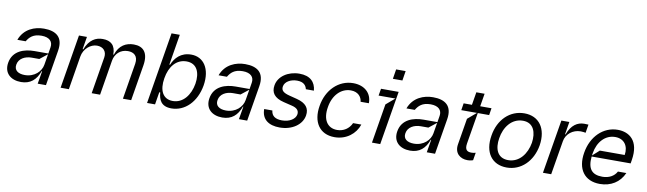

<svg xmlns="http://www.w3.org/2000/svg" viewBox="-42 -1334 6468 1918"><g transform="rotate(10 3192.0 -374.5)"><path d="M188.2 12.8C283 12.8 341.3 -38.4 374.3 -130.7H378.6L356.5 0H440.3L500 -359.4C523.4 -500.7 445.7 -552.6 323.9 -552.6C229.8 -552.6 122.9 -512.4 80.3 -396.3H164.8C190 -438.9 225.9 -478.7 311.8 -478.7C394.2 -478.7 429 -437.5 419.7 -380.7L409.1 -315.3H268.5C165.8 -315.3 50.4 -279.8 29.8 -154.8C12.1 -48.3 84.2 12.8 188.2 12.8ZM213.8 -62.5C146.3 -62.5 103 -92.3 112.9 -150.6C123.2 -214.5 186.1 -245.7 252.1 -245.7H329.5L407.7 -307.5L389.2 -197.4C377.8 -129.3 312.5 -62.5 213.8 -62.5Z M672.6 0 728.7 -340.9C741.5 -420.8 809.3 -477.3 875 -477.3C938.2 -477.3 975.5 -435.7 965.9 -373.6L904.1 0H989.3L1047.6 -355.1C1059.3 -425.4 1111.9 -477.3 1188.9 -477.3C1248.2 -477.3 1294 -445.7 1281.2 -365.1L1220.9 0H1304.7L1365.1 -365.1C1385.7 -493.3 1332.4 -552.6 1235.1 -552.6C1157 -552.6 1088.1 -516.7 1055.4 -417.6H1049.7C1050.1 -512.1 1002.1 -552.6 919.7 -552.6C848.7 -552.6 784.8 -518.5 745.7 -417.6H738.6L759.9 -545.5H679L588.8 0Z M1546.9 0 1567.5 -126.4H1577.4C1583.1 -54 1608 11.4 1713.8 11.4C1849.4 11.4 1962.7 -98 1992.2 -271.3C2019.9 -443.2 1942.8 -552.6 1818.2 -552.6C1712 -552.6 1654.8 -487.2 1625.7 -416.2H1618.6L1669.7 -727.3H1585.9L1465.9 0ZM1593 -272.7C1612.6 -394.9 1680.4 -477.3 1783.4 -477.3C1889.2 -477.3 1926.8 -387.8 1908.4 -272.7C1888.5 -156.2 1819.2 -63.9 1714.5 -63.9C1613.3 -63.9 1572.1 -149.1 1593 -272.7Z M2229.4 12.8C2324.2 12.8 2382.5 -38.4 2415.5 -130.7H2419.7L2397.7 0H2481.5L2541.2 -359.4C2564.6 -500.7 2486.9 -552.6 2365.1 -552.6C2271 -552.6 2164.1 -512.4 2121.4 -396.3H2206C2231.2 -438.9 2267 -478.7 2353 -478.7C2435.4 -478.7 2470.2 -437.5 2460.9 -380.7L2450.3 -315.3H2309.7C2207 -315.3 2091.6 -279.8 2071 -154.8C2053.3 -48.3 2125.4 12.8 2229.4 12.8ZM2255 -62.5C2187.5 -62.5 2144.2 -92.3 2154.1 -150.6C2164.4 -214.5 2227.3 -245.7 2293.3 -245.7H2370.7L2448.9 -307.5L2430.4 -197.4C2419 -129.3 2353.7 -62.5 2255 -62.5Z M2811.8 11.4C2938.6 11.4 3036.2 -57.9 3051.8 -152C3064.3 -228 3024.5 -275.9 2931.8 -299.7L2853.7 -319.6C2791.5 -335.6 2766 -357.2 2773.4 -399.1C2780.9 -446 2836.3 -480.1 2903.4 -480.1C2974.1 -480.1 2996.4 -444.6 3004.3 -410.5H3085.9C3078.5 -497.2 3024.1 -552.6 2915.5 -552.6C2799.7 -552.6 2703.8 -487.2 2688.9 -394.9C2676.1 -319.6 2712.4 -269.2 2808.9 -245.7L2896.3 -224.4C2949.2 -211.6 2970.5 -185.4 2964.5 -147.7C2956.7 -100.9 2900.6 -62.5 2822.4 -62.5C2755 -62.5 2717 -88.8 2711.6 -143.5H2628.6C2628.6 -38.7 2700.3 11.4 2811.8 11.4Z M3368.6 11.4C3488.6 11.4 3579.5 -62.5 3611.5 -159.1H3527.7C3501.4 -99.4 3446 -63.9 3381.4 -63.9C3281.2 -63.9 3230.1 -146.3 3252.1 -272.7C3271.3 -396.3 3350.9 -477.3 3449.6 -477.3C3522.7 -477.3 3559.7 -431.8 3564.6 -382.1H3648.4C3650.6 -484.4 3575.3 -552.6 3460.9 -552.6C3312.5 -552.6 3194.6 -436.1 3168.3 -269.9C3140.6 -106.5 3214.5 11.4 3368.6 11.4Z M3938.9 -664.1 3954.5 -762.1H3858L3842.3 -664.1ZM3831 0 3921.9 -545.5H3742.9L3730.8 -474.4H3901.3L3813.2 -399.1L3747.2 0Z M4134.9 12.8C4229.8 12.8 4288 -38.4 4321 -130.7H4325.3L4303.3 0H4387.1L4446.7 -359.4C4470.2 -500.7 4392.4 -552.6 4270.6 -552.6C4176.5 -552.6 4069.6 -512.4 4027 -396.3H4111.5C4136.7 -438.9 4172.6 -478.7 4258.5 -478.7C4340.9 -478.7 4375.7 -437.5 4366.5 -380.7L4355.8 -315.3H4215.2C4112.6 -315.3 3997.2 -279.8 3976.6 -154.8C3958.8 -48.3 4030.9 12.8 4134.9 12.8ZM4160.5 -62.5C4093 -62.5 4049.7 -92.3 4059.7 -150.6C4070 -214.5 4132.8 -245.7 4198.9 -245.7H4276.3L4354.4 -307.5L4335.9 -197.4C4324.6 -129.3 4259.2 -62.5 4160.5 -62.5Z M4852.3 -474.4 4863.6 -545.5H4748.9L4770.6 -676.1H4686.8L4665.1 -545.5H4581L4569.6 -474.4H4728.7L4640.6 -399.1L4596.6 -133.5C4580.6 -38.4 4644.9 7.1 4715.9 7.1C4740.1 7.1 4764.9 1.4 4772.7 -2.8L4785.5 -80.3C4768.5 -76 4761 -73.9 4742.9 -73.9C4705.6 -73.9 4672.2 -85.2 4683.9 -156.2L4736.9 -474.4Z M5115.1 11.4C5258.9 11.4 5373.9 -98 5402 -264.2C5429 -437.5 5346.9 -552.6 5197.4 -552.6C5051.5 -552.6 4936.4 -443.2 4910.5 -275.6C4881.7 -103.7 4963.4 11.4 5115.1 11.4ZM5116.5 -63.9C5006 -63.9 4973.4 -157.7 4991.5 -264.2C5008.5 -376.4 5079.9 -477.3 5196 -477.3C5304.3 -477.3 5337 -382.1 5321 -275.6C5301.8 -163 5230.5 -63.9 5116.5 -63.9Z M5565.3 0 5622.9 -345.2C5634.6 -419 5701.7 -473 5782 -473C5803.6 -473 5826 -468.8 5831.7 -467.3L5845.9 -552.6C5836.3 -553.3 5814.3 -554 5802.6 -554C5736.5 -554 5673.7 -517 5637.8 -416.9H5632.1L5653.4 -545.5H5572.4L5481.5 0Z M6144.9 -552.6C5996.4 -552.6 5879.3 -436.1 5852.3 -268.5C5823.9 -100.9 5902 11.4 6059.7 11.4C6170.5 11.4 6259.9 -43.7 6302.6 -142H6217.3C6191.1 -92 6137.8 -63.9 6072.4 -63.9C5964.5 -63.9 5920.1 -119.7 5932.5 -244.3H6328.1L6333.8 -279.8C6367.2 -483 6257.8 -552.6 6144.9 -552.6ZM6002.8 -316.8 5933.9 -255C5935 -263.1 5936.1 -271.3 5937.5 -279.8C5956.3 -395.2 6029.8 -477.3 6132.1 -477.3C6222.7 -477.3 6269.9 -409.1 6255 -316.8Z"/></g></svg>

Font: Riot Sans 2.0
Style: Italic
Weight: 400
Italic angle: -9.39999°
Designer: Rasmus Andersson
Foundry: rsms
Version: Version 3.006;hotconv 1.0.109;makeotfexe 2.5.65596